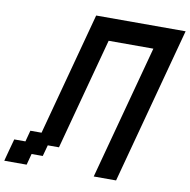

<svg xmlns="http://www.w3.org/2000/svg" viewBox="-93 -966 1044 1057"><g transform="rotate(10 429.5 -437.5)"><path d="M500 0H625Q664.1 -146 742.2 -437.5Q820.3 -729 859.4 -875H359.4L175.3 -187.5H112.8L96.2 -125H33.7Q27.8 -104 16.6 -62.5Q5.4 -21 0 0H125L141.6 -62.5H204.1L221.2 -125H283.7Q311.5 -229.5 367.4 -437.7Q423.3 -646 451.2 -750H701.2Z"/></g></svg>

Font: Faithful 32x
Style: Oblique
Weight: 400
Foundry: Faithful Resource Pack
Version: Version 1.0; January 27, 2023